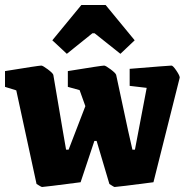

<svg xmlns="http://www.w3.org/2000/svg" viewBox="-22 -734 748 767"><path d="M124 1 43 -373 -2 -387V-450Q133 -472 143 -472Q149 -472 169 -457Q189 -442 191 -435L229 -211L242 -136H252L319 -310L296 -374L249 -387V-450Q384 -472 394 -472Q400 -472 420 -457Q440 -442 442 -435L490 -211L507 -136H517L564 -383L496 -391V-459Q654 -472 663 -472Q669 -472 682.5 -452Q696 -432 696 -424L591 -6Q445 13 436 13Q433 13 415 1L364 -171H355L300 -6Q154 13 146 13Q143 13 124 1ZM245 -519 187 -573 303 -714H400L516 -573L459 -519L356 -601H347Z"/></svg>

Font: Grenze ExtraBold
Style: Regular
Weight: 800
Designer: Renata Polastri
Foundry: Omnibus-Type
Version: Version 1.002; ttfautohint (v1.8)